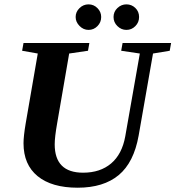

<svg xmlns="http://www.w3.org/2000/svg" viewBox="-20 -852 805 881"><path d="M81.5 -619.1 87.9 -654.8H390.1L383.8 -619.1L297.4 -606.4L242.2 -286.1Q231 -222.7 231 -189.9Q231 -59.6 361.3 -59.6Q439.9 -59.6 490 -102.1Q540 -144.5 554.7 -226.1L621.6 -606.4L536.1 -619.1L542.5 -654.8H765.1L758.8 -619.1L682.1 -606.4L616.2 -230Q594.2 -106.4 524.7 -48.6Q455.1 9.3 336.4 9.3Q217.3 9.3 152.6 -43.7Q87.9 -96.7 87.9 -194.8Q87.9 -226.1 97.7 -284.7L153.3 -606.4ZM560.1 -714.8Q536.6 -714.8 518.8 -732.2Q501 -749.5 501 -773.9Q501 -798.3 518.8 -815.2Q536.6 -832 560.1 -832Q584 -832 601.1 -815.4Q618.2 -798.8 618.2 -773.9Q618.2 -749.5 601.1 -732.2Q584 -714.8 560.1 -714.8ZM386.2 -714.8Q362.8 -714.8 345 -732.9Q327.1 -751 327.1 -773.9Q327.1 -797.4 344.7 -814.7Q362.3 -832 386.2 -832Q410.2 -832 427.2 -814.7Q444.3 -797.4 444.3 -773.9Q444.3 -749.5 427.2 -732.2Q410.2 -714.8 386.2 -714.8Z"/></svg>

Font: Liberation Serif
Style: Bold Italic
Weight: 700
Italic angle: -16.333°
Designer: Steve Matteson
Foundry: Ascender Corporation
Version: Version 2.1.5